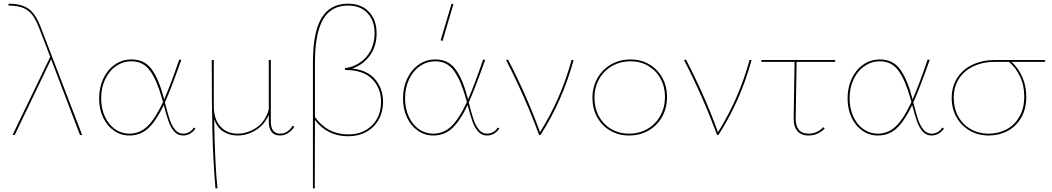

<svg xmlns="http://www.w3.org/2000/svg" viewBox="-20 -731 5700 1040"><path d="M425 0H413L258 -407L257 -410L60 0H48L252 -423L192 -579Q167 -645 134.5 -671Q102 -697 50 -700L26 -701V-711L50 -710Q107 -706 141 -678.5Q175 -651 201 -583Z M1039 -35Q1027 -17 1009.5 -7Q992 3 972 3Q943 3 924 -18.5Q905 -40 893.5 -72Q882 -104 867 -162Q826 -76 783.5 -36.5Q741 3 681 3Q635 3 597.5 -23Q560 -49 538.5 -94.5Q517 -140 517 -198Q517 -257 539.5 -305Q562 -353 602 -381Q642 -409 692 -409Q763 -409 802 -355Q841 -301 867 -201Q869 -195 869 -192Q907 -279 951 -409L962 -406Q903 -241 873 -176Q888 -117 899 -84Q910 -51 928 -29Q946 -7 972 -7Q989 -7 1004 -15Q1019 -23 1030 -40ZM863 -178 857 -199Q830 -296 793 -347.5Q756 -399 692 -399Q647 -399 609.5 -373.5Q572 -348 550 -302Q528 -256 528 -199Q528 -144 548 -100Q568 -56 603 -31.5Q638 -7 681 -7Q736 -7 778 -46.5Q820 -86 863 -178Z M1574 -45Q1561 -23 1540.5 -10Q1520 3 1497 3Q1467 3 1451.5 -16Q1436 -35 1436 -72V-108Q1411 -53 1364 -25Q1317 3 1267 3Q1223 3 1189.5 -18.5Q1156 -40 1140 -84Q1144 157 1158 289H1147Q1134 134 1130.5 -20Q1127 -174 1127 -406H1138V-157Q1138 -87 1173 -47Q1208 -7 1267 -7Q1319 -7 1367.5 -38.5Q1416 -70 1436 -138V-406H1447V-72Q1447 -7 1498 -7Q1517 -7 1534.5 -17.5Q1552 -28 1565 -50Z M2055 -179Q2055 -126 2031.5 -83.5Q2008 -41 1965 -17Q1922 7 1866 7Q1754 7 1686 -81L1685 289H1675V-392Q1675 -557 1722 -634Q1769 -711 1865 -711Q1937 -711 1978.5 -667Q2020 -623 2020 -551Q2020 -480 1983 -429.5Q1946 -379 1888 -360Q1973 -350 2014 -299Q2055 -248 2055 -179ZM2044 -179Q2044 -254 1995.5 -303Q1947 -352 1849 -352L1848 -362Q1892 -367 1929 -391.5Q1966 -416 1987.5 -457Q2009 -498 2009 -551Q2009 -619 1970.5 -660Q1932 -701 1865 -701Q1773 -701 1729.5 -625Q1686 -549 1686 -391V-97Q1753 -3 1867 -3Q1946 -3 1995 -52Q2044 -101 2044 -179Z M2685 -35Q2673 -17 2655.5 -7Q2638 3 2618 3Q2589 3 2570 -18.5Q2551 -40 2539.5 -72Q2528 -104 2513 -162Q2472 -76 2429.5 -36.5Q2387 3 2327 3Q2281 3 2243.5 -23Q2206 -49 2184.5 -94.5Q2163 -140 2163 -198Q2163 -257 2185.5 -305Q2208 -353 2248 -381Q2288 -409 2338 -409Q2409 -409 2448 -355Q2487 -301 2513 -201Q2515 -195 2515 -192Q2553 -279 2597 -409L2608 -406Q2549 -241 2519 -176Q2534 -117 2545 -84Q2556 -51 2574 -29Q2592 -7 2618 -7Q2635 -7 2650 -15Q2665 -23 2676 -40ZM2509 -178 2503 -199Q2476 -296 2439 -347.5Q2402 -399 2338 -399Q2293 -399 2255.5 -373.5Q2218 -348 2196 -302Q2174 -256 2174 -199Q2174 -144 2194 -100Q2214 -56 2249 -31.5Q2284 -7 2327 -7Q2382 -7 2424 -46.5Q2466 -86 2509 -178ZM2367 -513 2426 -711 2436 -708 2377 -509Z M3087 -406Q3028 -188 2908 0H2900Q2821 -213 2721 -406L2732 -408Q2836 -207 2905 -15Q3019 -197 3076 -406Z M3189 -201Q3189 -260 3216 -307.5Q3243 -355 3290 -382Q3337 -409 3396 -409Q3452 -409 3497 -382.5Q3542 -356 3567.5 -310Q3593 -264 3593 -206Q3593 -146 3566.5 -98.5Q3540 -51 3493 -24Q3446 3 3387 3Q3331 3 3285.5 -23.5Q3240 -50 3214.5 -96.5Q3189 -143 3189 -201ZM3582 -206Q3582 -261 3558 -305Q3534 -349 3491.5 -374Q3449 -399 3396 -399Q3340 -399 3295.5 -373.5Q3251 -348 3225.5 -303Q3200 -258 3200 -201Q3200 -146 3224 -101.5Q3248 -57 3291 -32Q3334 -7 3387 -7Q3443 -7 3487.5 -33Q3532 -59 3557 -104.5Q3582 -150 3582 -206Z M4051 -406Q3992 -188 3872 0H3864Q3785 -213 3685 -406L3696 -408Q3800 -207 3869 -15Q3983 -197 4040 -406Z M4290 -92Q4289 -51 4306.5 -29Q4324 -7 4360 -7Q4382 -7 4403 -16Q4424 -25 4439 -42L4447 -35Q4431 -17 4408 -7Q4385 3 4359 3Q4320 3 4299 -21.5Q4278 -46 4279 -92L4284 -396H4104V-406H4504V-396H4295Z M5093 -35Q5081 -17 5063.5 -7Q5046 3 5026 3Q4997 3 4978 -18.5Q4959 -40 4947.5 -72Q4936 -104 4921 -162Q4880 -76 4837.5 -36.5Q4795 3 4735 3Q4689 3 4651.5 -23Q4614 -49 4592.5 -94.5Q4571 -140 4571 -198Q4571 -257 4593.5 -305Q4616 -353 4656 -381Q4696 -409 4746 -409Q4817 -409 4856 -355Q4895 -301 4921 -201Q4923 -195 4923 -192Q4961 -279 5005 -409L5016 -406Q4957 -241 4927 -176Q4942 -117 4953 -84Q4964 -51 4982 -29Q5000 -7 5026 -7Q5043 -7 5058 -15Q5073 -23 5084 -40ZM4917 -178 4911 -199Q4884 -296 4847 -347.5Q4810 -399 4746 -399Q4701 -399 4663.5 -373.5Q4626 -348 4604 -302Q4582 -256 4582 -199Q4582 -144 4602 -100Q4622 -56 4657 -31.5Q4692 -7 4735 -7Q4790 -7 4832 -46.5Q4874 -86 4917 -178Z M5641 -396H5459Q5494 -365 5516.5 -316Q5539 -267 5539 -207Q5539 -141 5511.5 -93.5Q5484 -46 5437.5 -21.5Q5391 3 5336 3Q5278 3 5232.5 -23.5Q5187 -50 5161 -96Q5135 -142 5135 -200Q5135 -261 5164 -307.5Q5193 -354 5246.5 -380Q5300 -406 5372 -406H5641ZM5445 -396H5372Q5303 -396 5252 -371.5Q5201 -347 5173.5 -303Q5146 -259 5146 -201Q5146 -146 5170 -101.5Q5194 -57 5237.5 -32Q5281 -7 5336 -7Q5388 -7 5431.5 -30Q5475 -53 5501.5 -98.5Q5528 -144 5528 -209Q5528 -268 5505.5 -316Q5483 -364 5445 -396Z"/></svg>

Font: Ysabeau Hairline
Style: Regular
Weight: 100
Designer: Christian Thalmann (Catharsis Fonts)
Version: Version 0.003